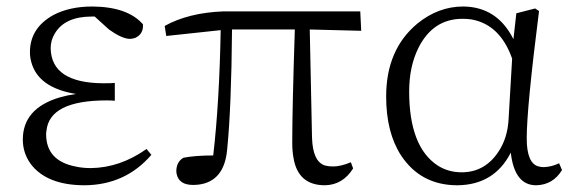

<svg xmlns="http://www.w3.org/2000/svg" viewBox="-20 -545 1737 579"><path d="M421.9 -95.7 436.5 -78.1Q358.4 12.7 235.4 13.7Q122.1 13.7 73.2 -49.8Q48.8 -83 48.8 -124Q48.8 -217.8 159.2 -251Q182.6 -257.8 209 -261.7Q94.7 -280.3 74.2 -358.4Q70.3 -373 70.3 -387.7Q70.3 -460.9 141.6 -500Q190.4 -525.4 258.8 -525.4Q365.2 -524.4 411.1 -471.7Q413.1 -442.4 387.7 -430.7Q378.9 -427.7 371.1 -427.7Q346.7 -428.7 308.6 -456.1L265.6 -495.1H256.8Q175.8 -495.1 145.5 -444.3Q132.8 -423.8 132.8 -399.4Q134.8 -294.9 291 -293.9Q317.4 -293.9 326.2 -294.9V-241.2Q315.4 -242.2 301.8 -242.2Q128.9 -242.2 120.1 -150.4Q119.1 -145.5 119.1 -140.6Q119.1 -60.5 207 -43Q228.5 -38.1 253.9 -38.1Q341.8 -39.1 421.9 -95.7Z M914.1 -456.1 920.9 -130.9Q922.9 -57.6 960 -45.9Q970.7 -43 984.4 -43Q1007.8 -43 1038.1 -55.7L1044.9 -37.1Q1013.7 12.7 960 13.7Q878.9 13.7 865.2 -68.4Q861.3 -88.9 861.3 -114.3Q861.3 -218.8 869.1 -456.1H679.7Q677.7 -219.7 665 -93.8Q656.2 2 579.1 11.7Q570.3 12.7 562.5 12.7Q519.5 12.7 512.7 -20.5Q511.7 -25.4 511.7 -30.3Q512.7 -57.6 533.2 -69.3Q568.4 -76.2 623 -76.2Q641.6 -236.3 645.5 -454.1L481.4 -436.5L476.6 -466.8Q548.8 -506.8 654.3 -510.7Q668.9 -510.7 683.6 -510.7H1066.4L1069.3 -452.1Z M1513.7 -185.5 1524.4 -368.2Q1488.3 -470.7 1402.3 -486.3Q1388.7 -488.3 1375 -488.3Q1286.1 -488.3 1242.2 -401.4Q1213.9 -344.7 1213.9 -269.5Q1213.9 -102.5 1299.8 -45.9Q1332 -25.4 1372.1 -25.4Q1442.4 -25.4 1483.4 -87.9Q1510.7 -128.9 1513.7 -185.5ZM1666 -52.7 1674.8 -32.2Q1647.5 12.7 1596.7 13.7Q1532.2 13.7 1520.5 -83Q1520.5 -84 1520.5 -85Q1470.7 12.7 1359.4 13.7Q1249 13.7 1189.5 -76.2Q1144.5 -145.5 1144.5 -253.9Q1144.5 -395.5 1238.3 -473.6Q1301.8 -525.4 1377 -525.4Q1479.5 -524.4 1528.3 -426.8L1537.1 -504.9L1593.8 -519.5L1605.5 -511.7Q1568.4 -219.7 1568.4 -127.9Q1568.4 -51.8 1604.5 -43Q1612.3 -41 1620.1 -41Q1644.5 -42 1666 -52.7Z"/></svg>

Font: GenYoMin JP Light
Style: Regular
Weight: 300
Version: Version 1.001;PS 1;hotconv 16.6.51;makeotf.lib2.5.65220 DEVE